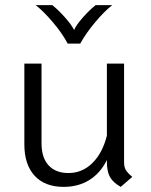

<svg xmlns="http://www.w3.org/2000/svg" viewBox="-20 -718 591 749"><path d="M496 -28 451 11Q421 -6 409 -27.5Q397 -49 397 -87V-94Q372 -43 329 -16Q286 11 228 11Q155 11 115 -32.5Q75 -76 75 -155V-470H142V-159Q142 -103 169.5 -73Q197 -43 247 -43Q301 -43 340.5 -82Q380 -121 397 -189V-470H464V-85Q464 -67 470.5 -55.5Q477 -44 496 -28ZM119 -698H184Q208 -679 234 -649.5Q260 -620 269 -601Q277 -620 303 -649.5Q329 -679 353 -698H418Q388 -675 351.5 -631.5Q315 -588 293 -548H244Q223 -588 186 -631.5Q149 -675 119 -698Z"/></svg>

Font: KoHo
Style: Regular
Weight: 400
Version: Version 1.000; ttfautohint (v1.6)